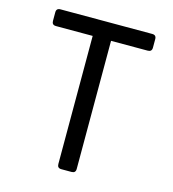

<svg xmlns="http://www.w3.org/2000/svg" viewBox="-109 -820 817 909"><g transform="rotate(15 300.0 -365.0)"><path d="M275 0Q255 0 255 -20V-648H75Q55 -648 55 -668V-710Q55 -730 75 -730H525Q545 -730 545 -710V-668Q545 -648 525 -648H345V-20Q345 0 325 0Z"/></g></svg>

Font: Pitagon Sans Mono
Style: Regular
Weight: 400
Monospace: yes
Designer: Travis Tran
Foundry: Pitagon
Version: Version 1.001;gftools[0.9.26]